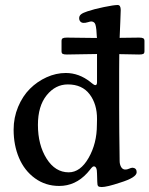

<svg xmlns="http://www.w3.org/2000/svg" viewBox="-20 -734 600 771"><path d="M34.7 -213.4Q34.7 -261.7 52.7 -304.9Q70.8 -348.1 100.1 -377.4Q129.4 -406.7 167.2 -423.8Q205.1 -440.9 244.1 -440.9Q297.4 -440.9 342.8 -404.8Q345.7 -402.3 349.6 -399.4Q353.5 -396.5 355.2 -395.3Q356.9 -394 358.9 -393.1Q360.8 -392.1 362.8 -392.1Q369.6 -392.1 369.6 -403.8V-460.4V-517.1Q347.7 -517.1 307.1 -516.1Q266.6 -515.1 248.5 -515.1Q236.8 -515.1 231.9 -517.6Q227.1 -520 227.1 -528.3V-569.3Q227.1 -577.6 231.9 -580.3Q236.8 -583 248.5 -583Q263.7 -583 303.5 -582.3Q343.3 -581.5 369.1 -581.5Q367.7 -620.6 363.3 -634.8Q359.9 -647 346.7 -647.9Q342.8 -647.9 332.8 -644.8Q322.8 -641.6 314.5 -642.1Q307.1 -642.6 302.5 -647.7Q297.9 -652.8 297.9 -661.1Q297.9 -670.4 305.4 -676.5Q313 -682.6 331.1 -688.5Q356.9 -697.3 397 -705.6Q437 -713.9 452.6 -713.9Q464.8 -713.9 464.8 -693.8Q464.8 -681.2 463.1 -645.8Q461.4 -610.4 460.4 -582Q521 -583 538.6 -583Q550.3 -583 555.2 -580.3Q560.1 -577.6 560.1 -569.3V-528.3Q560.1 -520 555.4 -517.6Q550.8 -515.1 538.6 -515.1Q524.9 -515.1 497.6 -515.9Q470.2 -516.6 459 -516.6Q459 -506.8 458.7 -483.6Q458.5 -460.4 458.5 -446.8V-301.8Q458.5 -250 459 -201.9Q459.5 -153.8 460 -124.5Q460.4 -95.2 460.4 -87.9Q460.4 -74.7 465.8 -64.5Q471.2 -54.2 481.4 -53.2Q490.2 -52.7 498.3 -56.6Q506.3 -60.5 513.2 -60.5Q528.8 -58.6 528.8 -42.5Q528.8 -21 461.9 -0.5Q409.2 17.1 388.2 17.1Q377.4 17.1 374 13.2Q370.6 9.3 370.6 -4.4Q369.6 -26.9 369.6 -37.1Q369.6 -65.9 356.9 -65.9Q354.5 -65.9 351.8 -64Q349.1 -62 346.9 -59.3Q344.7 -56.6 339.8 -50.5Q335 -44.4 330.1 -39.1Q282.7 12.7 217.8 12.7Q162.6 12.7 120.4 -18.1Q78.1 -48.8 56.4 -99.9Q34.7 -150.9 34.7 -213.4ZM255.9 -42Q302.7 -42 335.9 -100.1Q369.1 -158.2 369.1 -232.4L369.6 -255.4Q370.1 -315.4 340.1 -355.2Q310.1 -395 252.4 -395Q202.6 -395 167.5 -351.6Q132.3 -308.1 132.3 -232.4Q132.3 -152.3 167 -97.2Q201.7 -42 255.9 -42Z"/></svg>

Font: Cooper* Medium
Style: Regular
Weight: 500
Designer: Owen Earl
Foundry: indestructible type*
Version: Version 0.001